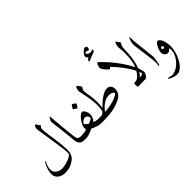

<svg xmlns="http://www.w3.org/2000/svg" viewBox="-69 -1395 2251 2251"><g transform="rotate(-45 1056.5 -270.0)"><path d="M373.5 -59.1Q373.5 -43.5 371.1 -26.9Q368.7 -10.3 362.3 6.1Q356 22.5 345 37.6Q334 52.7 316.9 64.9Q299.8 77.6 283.2 86.7Q266.6 95.7 248.3 101.8Q230 107.9 208.7 110.8Q187.5 113.8 161.1 113.8Q141.6 113.8 119.9 107.7Q98.1 101.6 80.1 88.9Q62 76.2 50 56.9Q38.1 37.6 38.1 11.2Q38.1 -18.1 45.9 -47.1Q53.7 -76.2 63.5 -99.1Q73.2 -122.1 82 -136.5Q90.8 -150.9 92.8 -150.9Q99.1 -150.9 99.1 -146Q99.1 -144.5 94 -135.5Q88.9 -126.5 83 -112.1Q77.1 -97.7 72 -78.6Q66.9 -59.6 66.9 -38.1Q66.9 -14.6 76.9 2.4Q86.9 19.5 102.8 30.5Q118.7 41.5 137.7 46.6Q156.7 51.8 174.8 51.8Q200.7 51.8 227.1 45.9Q253.4 40 276.6 31.5Q299.8 22.9 317.6 13.2Q335.4 3.4 344.2 -4.9Q346.2 -6.8 347.7 -11Q349.1 -15.1 350.1 -20.3Q351.1 -25.4 351.8 -30.5Q352.5 -35.6 352.5 -38.6Q352.5 -53.2 349.9 -78.9Q347.2 -104.5 342.8 -136.5Q338.4 -168.5 333 -204.6Q327.6 -240.7 322.3 -276.9Q316.4 -315.4 310.8 -351.3Q305.2 -387.2 300.8 -415.8Q296.4 -444.3 293.7 -463.6Q291 -482.9 291 -488.8Q291 -494.6 292.5 -502Q293.9 -509.3 297.1 -516.6Q300.3 -523.9 304.9 -530Q309.6 -536.1 315.9 -539.1Q316.4 -538.1 322.8 -529.3Q329.1 -520.5 336.4 -510.3L356 -482.9Q347.7 -477.5 340.3 -465.8Q333 -454.1 333 -439Q333 -422.9 335.9 -397.5Q338.9 -372.1 343.5 -340.3Q348.1 -308.6 353.3 -272.7Q358.4 -236.8 363 -200Q367.7 -163.1 370.6 -127Q373.5 -90.8 373.5 -59.1Z M642.1 -30.8Q642.1 -24.9 641.4 -19.5Q640.6 -14.2 637.9 -9.8Q635.3 -5.4 629.9 -2.7Q624.5 0 615.2 0H597.2Q581.1 0 566.2 -3.2Q551.3 -6.3 539.3 -15.6Q527.3 -24.9 519.3 -41Q511.2 -57.1 508.8 -83Q506.8 -102.5 504.4 -127.7Q502 -152.8 499.3 -180.7Q496.6 -208.5 493.4 -237.3Q490.2 -266.1 486.8 -293Q483.9 -315.4 481 -336.7Q478 -357.9 475.8 -376Q473.6 -394 472.4 -408.2Q471.2 -422.4 471.2 -431.2Q471.2 -433.6 475.3 -442.1Q479.5 -450.7 484.6 -460Q489.7 -469.2 494.6 -476.6Q499.5 -483.9 501 -483.9Q502 -483.9 503.7 -481.9Q505.4 -480 505.4 -474.1Q507.3 -446.8 510.5 -409.7Q513.7 -372.6 517.3 -332Q521 -291.5 524.9 -251Q528.8 -210.4 532.5 -176.8Q536.1 -143.1 539.6 -119.4Q543 -95.7 545.9 -88.9Q549.8 -79.6 555.7 -74Q561.5 -68.4 568.4 -65.4Q575.2 -62.5 582.5 -61.8Q589.8 -61 597.2 -61H615.2Q624.5 -61 629.9 -58.3Q635.3 -55.7 637.9 -51.5Q640.6 -47.4 641.4 -42Q642.1 -36.6 642.1 -30.8Z M930.7 -30.8Q930.7 -24.9 929.9 -19.5Q929.2 -14.2 926.5 -9.8Q923.8 -5.4 918.5 -2.7Q913.1 0 903.8 0H885.7Q864.7 0 847.9 -2.7Q831.1 -5.4 814.9 -10.3Q798.8 -15.1 782.7 -22.2Q766.6 -29.3 747.1 -38.1Q726.1 -29.3 710.2 -22.2Q694.3 -15.1 680.2 -10.3Q666 -5.4 652.1 -2.7Q638.2 0 621.1 0H603Q593.8 0 588.4 -2.7Q583 -5.4 580.3 -9.8Q577.6 -14.2 576.9 -19.5Q576.2 -24.9 576.2 -30.8Q576.2 -36.6 576.9 -42Q577.6 -47.4 580.3 -51.5Q583 -55.7 588.4 -58.3Q593.8 -61 603 -61H621.1Q639.2 -61 659.7 -64.7Q680.2 -68.4 696.8 -76.2Q695.3 -81.5 694.6 -89.1Q693.8 -96.7 693.8 -103.5Q693.8 -110.8 697.5 -122.8Q701.2 -134.8 707.5 -148.7Q713.9 -162.6 722.7 -177.2Q731.4 -191.9 741.7 -205.1Q758.8 -227.5 776.6 -240.7Q794.4 -253.9 805.7 -253.9Q817.9 -253.9 827.4 -244.1Q836.9 -234.4 843.8 -220.5Q850.6 -206.5 854.2 -191.9Q857.9 -177.2 857.9 -167Q857.9 -144 847.9 -119.4Q837.9 -94.7 817.9 -76.2Q851.6 -61 885.7 -61H903.8Q913.1 -61 918.5 -58.3Q923.8 -55.7 926.5 -51.5Q929.2 -47.4 929.9 -42Q930.7 -36.6 930.7 -30.8ZM830.1 -138.2Q830.1 -146.5 826.4 -154.5Q822.8 -162.6 816.4 -169.2Q810.1 -175.8 801.3 -179.9Q792.5 -184.1 782.7 -184.1Q776.4 -184.1 766.8 -179.9Q757.3 -175.8 748.3 -169.7Q739.3 -163.6 732.7 -156.7Q726.1 -149.9 726.1 -144Q726.1 -137.2 729.7 -131.1Q733.4 -125 739.3 -119.4Q745.1 -113.8 752.2 -108.4Q759.3 -103 766.1 -98.1Q779.3 -103 790.8 -107.7Q802.2 -112.3 811 -116.9Q819.8 -121.6 825 -127Q830.1 -132.3 830.1 -138.2ZM832.5 -369.6Q832.5 -367.7 828.1 -360.1Q823.7 -352.5 818.1 -344Q812.5 -335.4 806.9 -328.6Q801.3 -321.8 799.3 -321.8Q798.3 -321.8 791.3 -326.2Q784.2 -330.6 776.1 -336.2Q768.1 -341.8 761.7 -347.2Q755.4 -352.5 755.4 -354.5Q755.4 -356.4 760 -364Q764.6 -371.6 770.3 -380.1Q775.9 -388.7 781.2 -395.5Q786.6 -402.3 788.1 -402.3Q790 -402.3 797.4 -397.7Q804.7 -393.1 812.5 -387.2Q820.3 -381.3 826.4 -376Q832.5 -370.6 832.5 -369.6Z M1274.9 -168Q1274.9 -153.8 1271.5 -139.2Q1268.1 -124.5 1260 -110.6Q1252 -96.7 1238.8 -83.7Q1225.6 -70.8 1206.5 -60.5Q1171.9 -42 1136 -30.3Q1100.1 -18.6 1062.7 -11.7Q1025.4 -4.9 987.1 -2.4Q948.7 0 910.2 0H892.1Q882.8 0 877.4 -2.7Q872.1 -5.4 869.4 -9.8Q866.7 -14.2 866 -19.5Q865.2 -24.9 865.2 -30.8Q865.2 -36.6 866 -42Q866.7 -47.4 869.4 -51.5Q872.1 -55.7 877.4 -58.3Q882.8 -61 892.1 -61H910.2Q922.9 -61 931.4 -61.3Q939.9 -61.5 946.8 -63Q957.5 -68.8 967 -75.9Q976.6 -83 981 -89.8Q987.8 -111.8 990 -136.7Q992.2 -161.6 992.2 -185.1Q992.2 -213.4 989.3 -243.2Q986.3 -272.9 981.9 -301.8Q977.5 -330.6 972.2 -356.7Q966.8 -382.8 962.4 -403.6Q958 -424.3 955.1 -438.5Q952.1 -452.6 952.1 -457Q952.1 -463.9 954.8 -474.1Q957.5 -484.4 961.2 -493.9Q964.8 -503.4 969.2 -510.3Q973.6 -517.1 977.1 -517.1Q979 -517.1 985.6 -508.8Q992.2 -500.5 999.5 -490.5Q1006.8 -480.5 1012.5 -471.4Q1018.1 -462.4 1018.1 -460.9Q1018.1 -458.5 1014.6 -454.3Q1011.2 -450.2 1007.1 -443.8Q1002.9 -437.5 999.5 -429.7Q996.1 -421.9 996.1 -413.1Q996.1 -392.6 999.3 -373.8Q1002.4 -355 1006.6 -331.5Q1010.7 -308.1 1013.9 -275.9Q1017.1 -243.7 1017.1 -195.8Q1017.1 -189 1016.4 -178.2Q1015.6 -167.5 1014.6 -155.5Q1013.7 -143.6 1012.5 -132.6Q1011.2 -121.6 1009.8 -115.2Q1027.3 -133.3 1050.5 -155.5Q1073.7 -177.7 1100.6 -197.3Q1127.4 -216.8 1155.8 -230Q1184.1 -243.2 1211.9 -243.2Q1227.1 -243.2 1239 -237.1Q1251 -231 1258.8 -220.7Q1266.6 -210.4 1270.8 -196.8Q1274.9 -183.1 1274.9 -168ZM1236.8 -134.8Q1236.8 -148.4 1219 -159.2Q1201.2 -169.9 1170.9 -169.9Q1150.9 -169.9 1131.1 -165.3Q1111.3 -160.6 1090.1 -148.7Q1068.8 -136.7 1046.1 -116Q1023.4 -95.2 998 -63Q1051.8 -64.9 1095.7 -74.5Q1139.6 -84 1171.1 -95.9Q1202.6 -107.9 1219.7 -118.9Q1236.8 -129.9 1236.8 -134.8Z M1417 -682.6Q1417 -681.2 1415.8 -676.8Q1414.6 -672.4 1412.1 -667.7Q1409.7 -663.1 1406 -658.7Q1402.3 -654.3 1397.9 -652.8Q1395 -651.9 1388.9 -649.7Q1382.8 -647.5 1374.5 -644.3Q1366.2 -641.1 1356.4 -637.2Q1346.7 -633.3 1336.9 -629.9Q1313 -620.6 1301.5 -615.2Q1290 -609.9 1286.1 -609.9Q1282.2 -609.9 1282.2 -613.8Q1282.2 -615.7 1283.7 -619.4Q1285.2 -623 1287.1 -627Q1289.1 -630.9 1291 -634.5Q1293 -638.2 1293.9 -639.6Q1295.4 -641.1 1298.6 -643.3Q1301.8 -645.5 1305.4 -647.7Q1309.1 -649.9 1312.5 -651.4Q1315.9 -652.8 1317.9 -653.8Q1314 -654.8 1309.3 -657.5Q1304.7 -660.2 1300.8 -664.3Q1296.9 -668.5 1293.9 -673.8Q1291 -679.2 1291 -686Q1291 -691.9 1293.9 -699Q1296.9 -706.1 1301.5 -713.1Q1306.2 -720.2 1311.8 -727.1Q1317.4 -733.9 1323.2 -739.7Q1332.5 -749 1339.4 -754.2Q1346.2 -759.3 1351.3 -761.5Q1356.4 -763.7 1360.8 -764.2Q1365.2 -764.6 1370.1 -764.6Q1380.9 -764.6 1386 -756.1Q1391.1 -747.6 1391.1 -737.8Q1391.1 -735.4 1389.6 -730.5Q1388.2 -725.6 1386 -720.7Q1383.8 -715.8 1381.6 -712.4Q1379.4 -709 1377.9 -709Q1376 -709 1372.1 -710.7Q1368.2 -712.4 1363.3 -714.4Q1358.4 -716.3 1353 -718Q1347.7 -719.7 1343.3 -719.7Q1335 -719.7 1327.4 -713.9Q1319.8 -708 1319.8 -702.6Q1319.8 -701.2 1325.2 -697Q1330.6 -692.9 1338.6 -688.2Q1346.7 -683.6 1355.7 -679.9Q1364.7 -676.3 1372.1 -675.8Q1377.9 -677.2 1384.8 -678.7Q1391.6 -680.2 1397.7 -681.4Q1403.8 -682.6 1408.2 -683.6Q1412.6 -684.6 1414.1 -685.1Q1415 -685.1 1416 -684.8Q1417 -684.6 1417 -682.6Z M1656.2 -65.9Q1656.2 -61 1652.3 -50.3Q1648.4 -39.6 1641.4 -28.3Q1634.3 -17.1 1624.8 -8.5Q1615.2 0 1604 0Q1592.8 0.5 1582.5 0.5Q1573.7 1 1564.5 1Q1555.2 1 1549.3 1Q1539.1 1 1533.9 -8.5Q1528.8 -18.1 1528.8 -29.8Q1528.8 -40.5 1533.2 -49.6Q1537.6 -58.6 1546.9 -59.6Q1560.1 -59.6 1574 -60.3Q1587.9 -61 1599.4 -62.5Q1610.8 -64 1617.9 -66.7Q1625 -69.3 1625 -73.2Q1625 -81.5 1621.8 -92.3Q1618.7 -103 1608.9 -124.5Q1592.8 -160.2 1570.6 -196.5Q1548.3 -232.9 1522.9 -267.6Q1497.6 -302.2 1470 -334.5Q1442.4 -366.7 1415 -394Q1414.1 -392.6 1410.9 -389.6Q1407.7 -386.7 1404.1 -384Q1400.4 -381.3 1397.2 -379.2Q1394 -377 1393.1 -377Q1390.6 -377 1385.5 -381.1Q1380.4 -385.3 1374.3 -391.6Q1368.2 -397.9 1361.6 -404.8Q1355 -411.6 1350.1 -417Q1338.9 -429.7 1329.1 -445.3Q1319.3 -460.9 1319.3 -475.1Q1319.3 -479 1322 -489.5Q1324.7 -500 1328.9 -510.7Q1333 -521.5 1337.4 -529.8Q1341.8 -538.1 1345.2 -538.1Q1345.7 -538.1 1349.4 -535.4Q1353 -532.7 1357.4 -529.1Q1361.8 -525.4 1366 -521.7Q1370.1 -518.1 1372.1 -516.1Q1458.5 -430.7 1521.2 -344.5Q1584 -258.3 1628.4 -166Q1634.8 -152.3 1640.1 -137.5Q1645.5 -122.6 1648.9 -108.9Q1652.3 -95.2 1654.3 -83.7Q1656.2 -72.3 1656.2 -65.9Z M1708 -504.9Q1688.5 -489.3 1683.3 -461.7Q1678.2 -434.1 1678.2 -392.1Q1678.2 -376 1676.8 -353.3Q1675.3 -330.6 1671.9 -304.7Q1668.5 -278.8 1663.3 -251.2Q1658.2 -223.6 1651.4 -197.8Q1644.5 -171.9 1635.5 -149.2Q1626.5 -126.5 1615.2 -109.9Q1606.9 -97.2 1595.5 -83.5Q1584 -69.8 1569.3 -60.1Q1577.1 -58.6 1581.3 -49.6Q1585.4 -40.5 1585.4 -29.3Q1585.4 -18.6 1581.5 -9.8Q1577.6 -1 1569.3 0.5Q1567.9 1 1556.2 1.2Q1544.4 1.5 1529.8 1.7Q1515.1 2 1501 2Q1486.8 2 1481 2Q1479.5 2 1478.5 -1.7Q1477.5 -5.4 1476.8 -11Q1476.1 -16.6 1475.8 -23.4Q1475.6 -30.3 1475.6 -37.1Q1475.6 -45.9 1476.3 -52.2Q1477.1 -58.6 1478 -59.1Q1492.2 -60.1 1504.9 -61.8Q1517.6 -63.5 1527.3 -67.4Q1540.5 -72.8 1557.9 -89.6Q1575.2 -106.4 1599.1 -142.1Q1614.7 -165.5 1625 -194.1Q1635.3 -222.7 1641.4 -255.6Q1647.5 -288.6 1649.9 -325.7Q1652.3 -362.8 1652.3 -402.8Q1652.3 -412.6 1651.1 -423.8Q1649.9 -435.1 1648.7 -446Q1647.5 -457 1646.2 -467.5Q1645 -478 1645 -486.8Q1645 -491.2 1646 -501.7Q1647 -512.2 1649.7 -523.4Q1652.3 -534.7 1656.7 -545.2Q1661.1 -555.7 1668 -560.1Q1668.5 -560.1 1674.8 -551.3Q1681.2 -542.5 1688.5 -532.2L1708 -504.9Z M1857.9 -116.2Q1857.9 -112.3 1856.7 -101.8Q1855.5 -91.3 1853.3 -78.1Q1851.1 -64.9 1848.4 -50.5Q1845.7 -36.1 1842.8 -24.4Q1839.8 -12.7 1836.9 -4.9Q1834 2.9 1832 2.9Q1823.7 2.9 1823.7 -4.9Q1823.7 -7.3 1826.9 -21.2Q1830.1 -35.2 1830.1 -57.1Q1830.1 -70.8 1827.1 -98.6Q1824.2 -126.5 1819.8 -161.1Q1815.4 -195.8 1810.5 -232.9Q1805.7 -270 1801.3 -302.2Q1796.9 -334.5 1793.9 -357.9Q1791 -381.3 1791 -388.2Q1791 -399.4 1794.4 -415.3Q1797.9 -431.2 1802.5 -445.8Q1807.1 -460.4 1812 -471.2Q1816.9 -481.9 1819.8 -482.9Q1820.8 -481.4 1821.8 -476.6Q1822.8 -471.7 1823.5 -465.8Q1824.2 -460 1824.7 -453.9Q1825.2 -447.8 1825.2 -443.8V-416L1857.9 -116.2Z M2088.4 -61Q2088.4 -31.2 2081.5 1.7Q2074.7 34.7 2062.7 66.4Q2050.8 98.1 2034.4 127Q2018.1 155.8 1998.3 177.5Q1978.5 199.2 1956.5 212.2Q1934.6 225.1 1911.6 225.1Q1888.7 225.1 1867.9 219.2Q1847.2 213.4 1831.3 206.1Q1815.4 198.7 1805.9 192.1Q1796.4 185.5 1796.4 184.1Q1796.4 181.6 1797.6 179.2Q1798.8 176.8 1800.3 176.8Q1801.8 176.8 1809.1 178.7Q1816.4 180.7 1825.9 182.9Q1835.4 185.1 1845.2 187Q1855 189 1861.3 189Q1885.7 189 1910.2 179.4Q1934.6 169.9 1957 153.8Q1979.5 137.7 1998.8 116.2Q2018.1 94.7 2032.5 71Q2046.9 47.4 2055.2 22.7Q2063.5 -2 2063.5 -24.9Q2063.5 -37.1 2061.5 -45.2Q2059.6 -53.2 2056.6 -60.1Q2052.7 -55.2 2047.9 -49.6Q2043 -43.9 2037.1 -39.3Q2031.2 -34.7 2024.2 -31.7Q2017.1 -28.8 2009.3 -28.8Q2000 -28.8 1990 -33.2Q1980 -37.6 1971.9 -45.2Q1963.9 -52.7 1958.7 -63.5Q1953.6 -74.2 1953.6 -86.9Q1953.6 -106 1960.9 -128.4Q1968.3 -150.9 1979 -170.7Q1989.7 -190.4 2001.2 -203.6Q2012.7 -216.8 2021.5 -216.8Q2032.2 -216.8 2043.9 -206.8Q2055.7 -196.8 2065.7 -177Q2075.7 -157.2 2082 -128.2Q2088.4 -99.1 2088.4 -61ZM2030.3 -120.1Q2024.9 -128.4 2017.6 -132.8Q2010.3 -137.2 2005.4 -137.2Q1998 -137.2 1994.9 -131.3Q1991.7 -125.5 1991.7 -117.2Q1991.7 -113.3 1996.1 -107.7Q2000.5 -102.1 2007.3 -102.1Q2012.7 -102.1 2020 -107.7Q2027.3 -113.3 2030.3 -120.1Z"/></g></svg>

Font: Scheherazade Rohingya
Style: Regular
Weight: 400
Designer: SIL International
Foundry: SIL International
Version: Version 2.000 (build 440/429)